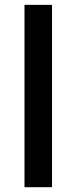

<svg xmlns="http://www.w3.org/2000/svg" viewBox="-20 -780 319 800"><path d="M196.8 0H82V-759.8H196.8Z"/></svg>

Font: f0_46533          
Style: Regular
Weight: 600
Foundry: Ascender Corporation
Version: Version 1.10